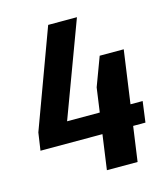

<svg xmlns="http://www.w3.org/2000/svg" viewBox="-106 -782 750 864"><g transform="rotate(-15 269.0 -350.0)"><path d="M31 -244 199 -700H333L150 -208L70 -259H521L508 -162H19ZM337 -372 387 -506H499L428 0H285Z"/></g></svg>

Font: Pathway Extreme Condensed
Style: Bold Italic
Weight: 700
Width: 3
Italic angle: -8°
Version: Version 1.001;gftools[0.9.26]